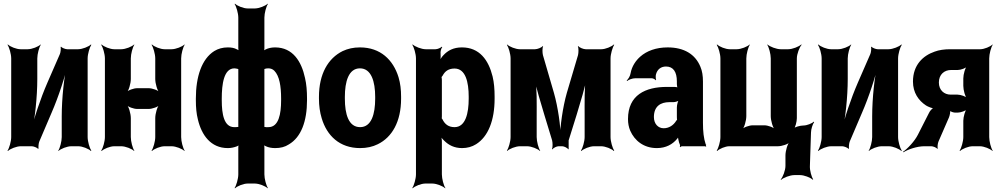

<svg xmlns="http://www.w3.org/2000/svg" viewBox="-20 -796 5453 1045"><path d="M306 -502 238 -346C201 -261 162 -146 148 -75L152 -74C170 -145 183 -269 183 -366V-478C183 -502 193 -539 202 -552L201 -554C189 -542 154 -528 131 -528H92C69 -528 35 -542 23 -554L21 -552C30 -539 41 -502 41 -478V-50C41 -26 30 11 21 24L23 26C35 14 70 0 93 0H153C163 0 183 8 187 14L190 12C188 6 190 -17 194 -26L261 -183C298 -268 336 -383 350 -453L347 -454C329 -384 316 -260 316 -163V-50C316 -26 306 11 297 24L298 26C310 14 345 0 368 0H406C429 0 463 14 475 26L477 24C468 11 457 -26 457 -50V-478C457 -502 468 -539 477 -552L475 -554C463 -542 428 -528 405 -528H346C336 -528 316 -536 312 -542L310 -540C312 -533 310 -511 306 -502Z M966 -50V-478C966 -502 976 -539 985 -552L984 -554C972 -542 937 -528 914 -528H876C853 -528 819 -542 807 -554L805 -552C814 -539 825 -502 825 -478V-366C825 -342 836 -302 849 -290L851 -292C841 -305 808 -316 789 -316H727C708 -316 676 -305 666 -292L668 -290C681 -302 692 -342 692 -366V-478C692 -502 702 -539 711 -552L710 -554C698 -542 663 -528 640 -528H602C579 -528 545 -542 533 -554L531 -552C540 -539 551 -502 551 -478V-50C551 -26 540 11 531 24L533 26C545 14 579 0 602 0H640C663 0 698 14 710 26L711 24C702 11 692 -26 692 -50V-153C692 -177 681 -217 668 -229L666 -227C676 -214 708 -203 727 -203H789C808 -203 841 -214 851 -227L849 -229C836 -217 825 -177 825 -153V-50C825 -26 814 11 805 24L807 26C819 14 853 0 876 0H914C937 0 972 14 984 26L985 24C976 11 966 -26 966 -50Z M1277 7V153C1277 177 1266 214 1257 227L1259 229C1271 217 1305 203 1328 203H1367C1390 203 1425 217 1437 229L1438 227C1429 214 1419 177 1419 153V7C1419 1 1418 -8 1416 -12L1412 -9C1415 -6 1423 -2 1427 0C1442 7 1459 10 1478 10C1506 10 1531 4 1552 -10C1619 -49 1651 -136 1651 -250V-260C1651 -301 1648 -338 1640 -372C1621 -461 1574 -538 1477 -538C1457 -538 1440 -534 1426 -527C1422 -525 1415 -521 1413 -518L1416 -516C1418 -519 1419 -528 1419 -533V-700C1419 -724 1429 -761 1438 -774L1437 -776C1425 -764 1390 -750 1367 -750H1328C1305 -750 1271 -764 1259 -776L1257 -774C1266 -761 1277 -724 1277 -700V-534C1277 -529 1278 -520 1280 -517L1283 -519C1281 -522 1273 -526 1268 -528C1255 -535 1240 -538 1220 -538C1192 -538 1167 -531 1146 -518C1078 -475 1046 -379 1046 -260V-250C1046 -212 1049 -177 1057 -146C1077 -61 1127 10 1220 10C1239 10 1254 6 1268 1C1272 -1 1281 -5 1283 -8L1280 -10C1278 -7 1277 1 1277 7ZM1441 -104C1434 -103 1427 -104 1421 -105H1415L1418 -102C1419 -103 1419 -109 1419 -111V-416C1419 -418 1419 -422 1418 -423L1416 -420C1417 -419 1419 -421 1421 -421C1426 -423 1433 -424 1440 -424C1453 -424 1464 -420 1473 -411C1501 -383 1510 -326 1510 -260V-250C1510 -176 1497 -104 1441 -104ZM1277 -416V-110C1277 -108 1277 -104 1278 -103L1280 -105H1274C1268 -104 1261 -104 1255 -104C1199 -104 1187 -175 1187 -250V-260C1187 -337 1198 -424 1256 -424C1262 -424 1268 -422 1274 -421C1275 -420 1279 -419 1280 -420L1278 -423C1277 -422 1277 -417 1277 -416Z M1716 -269V-259C1716 -220 1721 -185 1731 -152C1759 -58 1828 10 1940 10C1976 10 2008 3 2036 -11C2114 -49 2163 -134 2163 -259V-269C2163 -308 2159 -343 2149 -376C2120 -470 2051 -538 1939 -538C1903 -538 1873 -531 1845 -518C1766 -479 1716 -394 1716 -269ZM2022 -269V-259C2022 -176 2002 -104 1940 -104C1877 -104 1857 -175 1857 -259V-269C1857 -351 1877 -424 1939 -424C2001 -424 2022 -352 2022 -269Z M2378 -500V-503C2376 -514 2381 -533 2387 -539L2385 -542C2379 -536 2362 -528 2350 -528H2297C2274 -528 2239 -542 2226 -554L2224 -552C2233 -539 2244 -502 2244 -478V153C2244 177 2233 214 2224 227L2226 229C2238 217 2272 203 2295 203H2333C2356 203 2391 217 2403 229L2404 227C2395 214 2385 177 2385 153V-24C2385 -37 2383 -54 2378 -62L2375 -60C2378 -52 2389 -38 2398 -30C2422 -6 2453 10 2495 10C2523 10 2549 3 2571 -11C2637 -52 2672 -141 2672 -259V-270C2672 -310 2669 -347 2661 -380C2639 -469 2590 -538 2494 -538C2448 -538 2417 -521 2393 -495C2384 -486 2374 -470 2371 -461L2374 -460C2378 -469 2379 -487 2378 -500ZM2454 -104C2421 -104 2401 -120 2388 -147C2387 -149 2382 -155 2381 -154L2384 -151C2385 -152 2385 -165 2385 -168V-360C2385 -363 2384 -377 2383 -378L2381 -375C2382 -374 2387 -382 2389 -384C2402 -409 2422 -423 2454 -423C2514 -423 2531 -349 2531 -270V-259C2531 -180 2514 -104 2454 -104Z M2995 -290 2935 -496C2932 -508 2931 -535 2936 -543L2933 -545C2928 -537 2905 -528 2892 -528H2809C2787 -528 2752 -542 2740 -554L2739 -552C2748 -539 2759 -502 2759 -478V-50C2759 -26 2748 11 2739 24L2740 26C2752 14 2787 0 2810 0H2849C2872 0 2907 14 2919 26L2920 24C2911 11 2901 -26 2901 -50V-160C2901 -229 2903 -320 2893 -371L2889 -370C2897 -319 2924 -235 2943 -170L2985 -32C2988 -20 2989 7 2984 15L2987 17C2991 9 3010 0 3020 0H3040C3050 0 3069 9 3073 17L3075 15V-32L3119 -173C3139 -240 3166 -325 3174 -378L3170 -379C3160 -326 3162 -233 3162 -162V-50C3162 -26 3151 11 3142 24L3144 26C3156 14 3190 0 3213 0H3252C3275 0 3309 14 3321 26L3323 24C3314 11 3303 -26 3303 -50V-478C3303 -502 3314 -539 3323 -552L3321 -554C3309 -542 3275 -528 3253 -528H3168C3156 -528 3133 -537 3128 -545L3125 -543C3130 -535 3129 -508 3126 -496L3065 -290C3043 -213 3028 -106 3028 -44H3032C3032 -106 3017 -213 2995 -290Z M3806 -128V-352C3806 -383 3802 -410 3792 -433C3764 -501 3703 -538 3614 -538C3551 -538 3500 -519 3465 -488C3441 -467 3419 -436 3412 -397C3410 -382 3399 -365 3391 -358L3393 -355C3401 -362 3422 -370 3437 -370H3527C3535 -370 3546 -364 3549 -359L3551 -361C3549 -366 3548 -383 3550 -390C3557 -419 3578 -434 3605 -434C3645 -434 3664 -404 3664 -353V-338C3664 -331 3666 -318 3670 -314L3673 -317C3670 -321 3658 -323 3652 -323H3610C3493 -323 3398 -279 3398 -148C3398 -125 3402 -104 3410 -85C3434 -30 3484 10 3555 10C3605 10 3641 -11 3665 -40C3668 -44 3673 -50 3674 -54L3670 -55C3669 -51 3671 -43 3672 -37C3674 -26 3677 -16 3681 -7C3682 -5 3681 1 3680 3L3683 5C3684 3 3688 0 3691 0H3818C3820 0 3821 2 3822 3L3824 1C3823 0 3822 -2 3822 -4C3822 -5 3824 -7 3824 -7L3821 -10C3810 -43 3806 -80 3806 -128ZM3539 -159C3539 -218 3576 -240 3623 -240H3645C3656 -240 3675 -246 3680 -253L3677 -256C3670 -249 3664 -225 3664 -211V-162C3664 -159 3664 -145 3666 -143L3669 -146C3667 -148 3662 -141 3660 -138C3646 -115 3622 -98 3592 -98C3562 -98 3539 -122 3539 -159Z M3901 -478V-50C3901 -26 3890 11 3881 24L3883 26C3895 14 3928 0 3949 0H4214C4235 0 4270 -11 4281 -24L4279 -26C4266 -14 4255 26 4255 50V107C4255 131 4241 168 4229 181L4231 183C4244 171 4280 157 4303 157H4335C4356 157 4391 170 4403 182L4406 180C4397 168 4387 131 4388 109L4394 -74C4394 -92 4403 -121 4411 -131L4409 -134C4400 -124 4371 -113 4354 -113C4336 -113 4305 -105 4296 -95L4299 -92C4309 -102 4317 -134 4317 -153V-478C4317 -502 4331 -539 4343 -552L4341 -554C4328 -542 4293 -528 4270 -528H4229C4206 -528 4170 -542 4157 -554L4156 -552C4165 -539 4175 -502 4175 -478V-164C4175 -140 4186 -100 4199 -88L4201 -90C4191 -103 4159 -114 4140 -114H4077C4058 -114 4026 -103 4016 -90L4018 -88C4031 -100 4042 -140 4042 -164V-478C4042 -502 4052 -539 4061 -552L4060 -554C4048 -542 4013 -528 3990 -528H3952C3929 -528 3895 -542 3883 -554L3881 -552C3890 -539 3901 -502 3901 -478Z M4717 -502 4649 -346C4612 -261 4573 -146 4559 -75L4563 -74C4581 -145 4594 -269 4594 -366V-478C4594 -502 4604 -539 4613 -552L4612 -554C4600 -542 4565 -528 4542 -528H4503C4480 -528 4446 -542 4434 -554L4432 -552C4441 -539 4452 -502 4452 -478V-50C4452 -26 4441 11 4432 24L4434 26C4446 14 4481 0 4504 0H4564C4574 0 4594 8 4598 14L4601 12C4599 6 4601 -17 4605 -26L4672 -183C4709 -268 4747 -383 4761 -453L4758 -454C4740 -384 4727 -260 4727 -163V-50C4727 -26 4717 11 4708 24L4709 26C4721 14 4756 0 4779 0H4817C4840 0 4874 14 4886 26L4888 24C4879 11 4868 -26 4868 -50V-478C4868 -502 4879 -539 4888 -552L4886 -554C4874 -542 4839 -528 4816 -528H4757C4747 -528 4727 -536 4723 -542L4721 -540C4723 -533 4721 -511 4717 -502Z M5036 -181 4976 -63C4958 -27 4919 14 4895 30L4897 33C4921 17 4972 0 5010 0H5049C5058 0 5077 7 5081 14L5084 12C5081 5 5084 -17 5088 -26L5145 -157C5149 -166 5154 -190 5151 -197L5149 -195C5152 -188 5171 -183 5179 -183H5192C5208 -183 5238 -193 5247 -204L5244 -207C5233 -196 5223 -159 5223 -139V-50C5223 -26 5212 11 5203 24L5205 26C5217 14 5251 0 5274 0H5313C5336 0 5370 14 5382 26L5383 24C5374 11 5364 -26 5364 -50V-478C5364 -502 5374 -539 5383 -552L5382 -554C5370 -542 5337 -528 5315 -528H5151C5120 -528 5091 -524 5067 -515C5003 -493 4949 -442 4949 -352C4949 -292 4979 -249 5020 -222C5031 -215 5056 -205 5066 -206L5065 -210C5056 -209 5041 -193 5036 -181ZM5090 -347C5090 -391 5120 -415 5156 -415H5192C5209 -415 5238 -425 5247 -437L5245 -439C5233 -428 5223 -391 5223 -369V-329C5223 -306 5233 -268 5245 -256L5248 -259C5239 -271 5208 -281 5191 -281H5154C5119 -281 5090 -305 5090 -347Z"/></svg>

Font: Asimov
Style: EdgeExtreme
Weight: 500
Designer: Google
Version: Version 2.000980: 2014